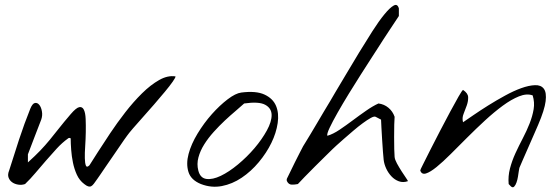

<svg xmlns="http://www.w3.org/2000/svg" viewBox="-20 -767 2292 789"><path d="M326.2 -10.7Q306.6 -25.4 295.9 -48.8Q285.2 -72.3 279.8 -98.6Q274.4 -125 272.5 -151.4Q270.5 -177.7 270.5 -198.2Q268.6 -200.2 265.1 -200.2Q261.7 -200.2 259.8 -198.2Q235.4 -180.7 212.9 -156.2Q190.4 -131.8 168.5 -106.4Q146.5 -81.1 125.5 -56.2Q104.5 -31.2 83 -10.7Q69.3 -5.9 54.7 -8.3Q40 -10.7 29.8 -18.1Q19.5 -25.4 15.1 -37.6Q10.7 -49.8 17.6 -66.4Q36.1 -126 58.1 -192.9Q80.1 -259.8 104.5 -320.3Q113.3 -341.8 123.5 -343.8Q133.8 -345.7 141.6 -335.9Q149.4 -326.2 152.3 -309.1Q155.3 -292 149.4 -275.4Q146.5 -267.6 138.7 -247.6Q130.9 -227.5 122.1 -204.6Q113.3 -181.6 105.5 -161.1Q97.7 -140.6 94.7 -132.8V-99.6Q125 -127 145.5 -148.4Q166 -169.9 184.1 -191.9Q202.1 -213.9 221.7 -238.8Q241.2 -263.7 270.5 -297.9Q293 -324.2 305.7 -326.7Q318.4 -329.1 324.7 -315.9Q331.1 -302.7 332 -277.8Q333 -252.9 332.5 -224.1Q332 -195.3 330.1 -166.5Q328.1 -137.7 328.6 -116.7Q329.1 -95.7 333 -86.4Q336.9 -77.1 347.7 -87.9Q359.4 -106.4 381.8 -141.6Q404.3 -176.8 432.6 -219.2Q460.9 -261.7 494.6 -305.2Q528.3 -348.6 563.5 -383.3Q598.6 -418 633.8 -438Q668.9 -458 701.2 -453.1Q702.1 -449.2 689.9 -431.6Q677.7 -414.1 657.7 -390.1Q637.7 -366.2 613.8 -338.4Q589.8 -310.5 566.9 -285.2Q543.9 -259.8 526.4 -239.3Q508.8 -218.8 502 -209Q499 -205.1 489.7 -191.9Q480.5 -178.7 468.3 -160.6Q456.1 -142.6 441.9 -122.1Q427.7 -101.6 415 -83Q402.3 -64.5 393.1 -50.8Q383.8 -37.1 380.9 -33.2Q372.1 -20.5 366.2 -12.7Q360.4 -4.9 355 -2Q349.6 1 342.8 -1Q335.9 -2.9 326.2 -10.7Z M805.7 -10.7Q764.6 -27.3 754.4 -60.5Q744.1 -93.8 754.9 -134.3Q765.6 -174.8 792 -218.3Q818.4 -261.7 850.6 -297.9Q882.8 -334 915.5 -358.9Q948.2 -383.8 971.7 -386.7Q1032.2 -394.5 1066.9 -378.4Q1101.6 -362.3 1114.3 -332Q1127 -301.8 1121.1 -261.2Q1115.2 -220.7 1095.2 -179.7Q1075.2 -138.7 1043.5 -100.6Q1011.7 -62.5 973.1 -36.6Q934.6 -10.7 891.6 -2.4Q848.6 5.9 805.7 -10.7ZM794.9 -66.4Q802.7 -35.2 828.1 -31.7Q853.5 -28.3 887.2 -44.4Q920.9 -60.5 958 -91.3Q995.1 -122.1 1025.9 -158.2Q1056.6 -194.3 1076.7 -231Q1096.7 -267.6 1096.2 -294.9Q1095.7 -322.3 1069.8 -336.4Q1043.9 -350.6 983.4 -341.8Q969.7 -329.1 948.2 -311Q926.8 -293 903.8 -271.5Q880.9 -250 858.4 -225.1Q835.9 -200.2 819.3 -173.8Q802.7 -147.5 795.4 -120.1Q788.1 -92.8 794.9 -66.4Z M1159.2 -22.5Q1158.2 -24.4 1158.2 -27.8Q1158.2 -31.2 1159.2 -33.2Q1163.1 -41 1172.4 -60.1Q1181.6 -79.1 1191.9 -100.1Q1202.1 -121.1 1211.9 -139.6Q1221.7 -158.2 1225.6 -166Q1227.5 -168.9 1235.8 -182.6Q1244.1 -196.3 1256.3 -216.3Q1268.6 -236.3 1282.7 -260.7Q1296.9 -285.2 1311 -308.6Q1325.2 -332 1337.4 -352.5Q1349.6 -373 1357.4 -386.7Q1377 -418.9 1402.8 -462.9Q1428.7 -506.8 1456.1 -551.8Q1483.4 -596.7 1510.3 -638.7Q1537.1 -680.7 1559.6 -708Q1582 -735.4 1597.7 -744.1Q1613.3 -752.9 1619.1 -732.4V-701.2Q1612.3 -690.4 1600.6 -673.3Q1588.9 -656.2 1576.7 -637.2Q1564.5 -618.2 1552.7 -600.6Q1541 -583 1535.2 -573.2Q1526.4 -559.6 1506.8 -529.3Q1487.3 -499 1462.9 -460.9Q1438.5 -422.9 1413.1 -381.3Q1387.7 -339.8 1367.2 -303.7Q1346.7 -267.6 1334.5 -241.7Q1322.3 -215.8 1325.2 -209Q1348.6 -215.8 1375.5 -233.9Q1402.3 -252 1429.7 -272.5Q1457 -293 1484.4 -312Q1511.7 -331.1 1535.2 -341.8Q1558.6 -338.9 1576.2 -324.2Q1593.8 -309.6 1601.6 -287.1Q1600.6 -278.3 1600.1 -254.4Q1599.6 -230.5 1599.6 -204.1Q1599.6 -177.7 1600.1 -154.3Q1600.6 -130.9 1601.6 -122.1Q1602.5 -111.3 1611.3 -95.2Q1620.1 -79.1 1630.4 -63Q1640.6 -46.9 1648.9 -35.2Q1657.2 -23.4 1656.2 -22.5Q1636.7 -15.6 1619.1 -22Q1601.6 -28.3 1588.4 -42.5Q1575.2 -56.6 1566.9 -74.7Q1558.6 -92.8 1556.6 -110.4Q1555.7 -119.1 1553.7 -143.1Q1551.8 -167 1550.3 -193.4Q1548.8 -219.7 1547.4 -243.2Q1545.9 -266.6 1545.9 -275.4L1523.4 -287.1Q1517.6 -290 1503.4 -282.2Q1489.3 -274.4 1470.7 -260.7Q1452.1 -247.1 1431.6 -229.5Q1411.1 -211.9 1393.1 -196.3Q1375 -180.7 1362.3 -168.9Q1349.6 -157.2 1346.7 -154.3Q1338.9 -146.5 1318.4 -126.5Q1297.9 -106.4 1274.9 -83.5Q1252 -60.5 1231.9 -40Q1211.9 -19.5 1204.1 -10.7Q1190.4 -7.8 1178.2 -8.3Q1166 -8.8 1159.2 -22.5Z M2070.3 -10.7Q2067.4 -43 2075.7 -74.7Q2084 -106.4 2098.1 -137.2Q2112.3 -168 2128.4 -198.7Q2144.5 -229.5 2156.2 -259.3Q2168 -289.1 2172.9 -317.9Q2177.7 -346.7 2168.9 -375Q2144.5 -383.8 2112.8 -371.1Q2081.1 -358.4 2045.9 -332.5Q2010.7 -306.6 1973.1 -272Q1935.5 -237.3 1899.9 -201.7Q1864.3 -166 1832 -133.8Q1799.8 -101.6 1773.9 -80.6Q1748 -59.6 1730.5 -54.2Q1712.9 -48.8 1707 -66.4Q1706.1 -67.4 1718.3 -91.3Q1730.5 -115.2 1748.5 -151.4Q1766.6 -187.5 1788.6 -229.5Q1810.5 -271.5 1830.1 -308.1Q1849.6 -344.7 1864.3 -370.1Q1878.9 -395.5 1882.8 -397.5Q1903.3 -383.8 1903.8 -367.7Q1904.3 -351.6 1898.4 -334.5Q1892.6 -317.4 1885.3 -299.8Q1877.9 -282.2 1882.8 -264.6Q1898.4 -275.4 1926.3 -294.4Q1954.1 -313.5 1986.8 -334Q2019.5 -354.5 2055.2 -374Q2090.8 -393.6 2122.1 -404.8Q2153.3 -416 2178.2 -417Q2203.1 -418 2214.8 -402.3Q2226.6 -386.7 2222.2 -351.1Q2217.8 -315.4 2191.4 -253.9Q2188.5 -247.1 2177.2 -221.2Q2166 -195.3 2152.8 -165.5Q2139.6 -135.7 2128.4 -109.9Q2117.2 -84 2114.3 -77.1Q2113.3 -73.2 2111.8 -63Q2110.4 -52.7 2108.4 -40.5Q2106.4 -28.3 2102.5 -17.1Q2098.6 -5.9 2092.8 0Q2086.9 5.9 2079.1 -1.5Q2071.3 -8.8 2070.3 -10.7Z"/></svg>

Font: Nothing You Could Do
Style: Regular
Weight: 400
Version: Version 1.005